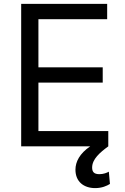

<svg xmlns="http://www.w3.org/2000/svg" viewBox="-20 -747 638 980"><path d="M88.1 0H440.3C386.7 36.6 365.1 78.5 365.1 119.3C365.1 180.4 407.7 213.1 465.9 213.1C500 213.1 525.6 201.7 541.2 191.8L535.5 129.3C525.6 134.9 508.5 142 487.2 142C458.8 142 450.3 129.3 450.3 108C450.3 65.3 490.1 31.2 532.7 0V-78.1H176.1V-325.3H504.3V-403.4H176.1V-649.1H527V-727.3H88.1Z"/></svg>

Font: Margiela Sans
Style: Regular
Weight: 400
Designer: Stefan Endress, Andreas Faust
Version: Version 1.100;FEAKit 1.0